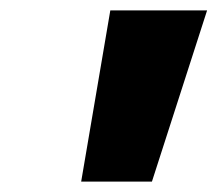

<svg xmlns="http://www.w3.org/2000/svg" viewBox="-20 -860 418 369"><path d="M378 -840 272 -511H136L192 -840Z"/></svg>

Font: TypoPRO Sinkin Sans
Style: 900 X Black Italic
Weight: 950
Italic angle: -112°
Designer: Keith Bates
Foundry: K-Type
Version: Sinkin Sans (version 1.0)  by Keith Bates   •   © 2014   www